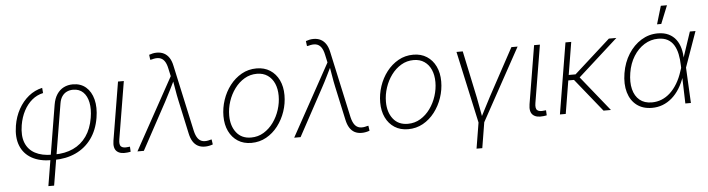

<svg xmlns="http://www.w3.org/2000/svg" viewBox="-54 -1007 5384 1461"><g transform="rotate(-5 2638.5 -276.5)"><path d="M263.2 204.1 364.7 -409.2Q372.6 -456.5 393.6 -488Q414.6 -519.5 445.8 -535.4Q477.1 -551.3 515.6 -551.3Q575.7 -551.3 615.5 -516.8Q655.3 -482.4 670.9 -421.9Q686.5 -361.3 673.3 -281.7Q657.7 -188.5 610.1 -123.3Q562.5 -58.1 489.3 -24.4Q416 9.3 324.2 9.3H305.2Q214.8 9.3 154.1 -24.9Q93.3 -59.1 67.9 -122.8Q42.5 -186.5 57.1 -275.4Q68.4 -344.2 99.6 -400.6Q130.9 -457 177.2 -494.6Q223.6 -532.2 281.2 -544.9L284.7 -504.9Q237.8 -495.1 200.2 -463.9Q162.6 -432.6 137.2 -384.5Q111.8 -336.4 101.6 -275.9Q88.4 -196.3 109.6 -141.8Q130.9 -87.4 182.6 -59.6Q234.4 -31.7 312.5 -31.7H331.1Q411.6 -31.7 473.9 -60.5Q536.1 -89.4 575.9 -146Q615.7 -202.6 629.4 -285.2Q640.6 -351.6 630.4 -402.3Q620.1 -453.1 590.6 -481.7Q561 -510.3 514.2 -510.3Q487.8 -510.3 466.1 -500Q444.3 -489.7 429.7 -468.5Q415 -447.3 409.7 -414.1L307.1 204.1Z M883.3 2Q829.6 8.3 803.5 -16.1Q777.3 -40.5 786.6 -97.2L860.4 -542.5H904.8L832 -104Q824.7 -61 841.1 -47.6Q857.4 -34.2 893.1 -39.6Q899.4 -40 901.4 -40.3Q903.3 -40.5 907.7 -41L909.7 -2Q904.8 -1 897.9 0Q891.1 1 883.3 2Z M961.4 0 1263.7 -548.3 1250.5 -608.4Q1242.7 -646.5 1227.1 -667.2Q1211.4 -688 1187.5 -692.6Q1163.6 -697.3 1130.9 -687.5L1119.1 -686L1114.3 -724.6Q1127.9 -729.5 1142.6 -732.7Q1157.2 -735.8 1173.3 -735.8Q1204.1 -735.8 1227.8 -723.6Q1251.5 -711.4 1267.6 -687Q1283.7 -662.6 1291.5 -624.5L1401.9 -119.1Q1410.6 -81.1 1426 -60.3Q1441.4 -39.6 1465.1 -34.7Q1488.8 -29.8 1521 -39.6L1531.7 -41.5L1537.1 -2.9Q1523.9 2 1508.5 5.1Q1493.2 8.3 1476.6 8.3Q1445.8 8.3 1422.9 -3.9Q1399.9 -16.1 1384.5 -40.8Q1369.1 -65.4 1361.3 -103L1305.7 -359.4Q1296.4 -401.9 1289.8 -443.6Q1283.2 -485.4 1275.4 -526.9H1289.6Q1269 -485.8 1248.5 -443.6Q1228 -401.4 1205.1 -359.4L1010.3 0Z M1831.5 11.2Q1772 11.2 1728.3 -16.8Q1684.6 -44.9 1660.6 -94.7Q1636.7 -144.5 1636.7 -210Q1636.7 -272.9 1657 -333.5Q1677.2 -394 1714.8 -442.9Q1752.4 -491.7 1804.2 -521Q1856 -550.3 1918.9 -550.3Q1978 -550.3 2021.7 -522.2Q2065.4 -494.1 2089.4 -444.3Q2113.3 -394.5 2113.3 -329.1Q2113.3 -265.6 2092.8 -205.1Q2072.3 -144.5 2034.7 -95.5Q1997.1 -46.4 1945.3 -17.6Q1893.6 11.2 1831.5 11.2ZM1832.5 -29.8Q1885.7 -29.8 1929.2 -56.2Q1972.7 -82.5 2003.9 -126Q2035.2 -169.4 2052 -222.2Q2068.8 -274.9 2068.8 -327.6Q2068.8 -380.9 2051.3 -421.6Q2033.7 -462.4 1999.8 -485.8Q1965.8 -509.3 1918 -509.3Q1865.7 -509.3 1822.5 -483.6Q1779.3 -458 1747.6 -415Q1715.8 -372.1 1698.2 -318.8Q1680.7 -265.6 1680.7 -210.9Q1680.7 -131.3 1720.5 -80.6Q1760.3 -29.8 1832.5 -29.8Z M2158.7 0 2460.9 -548.3 2447.8 -608.4Q2439.9 -646.5 2424.3 -667.2Q2408.7 -688 2384.8 -692.6Q2360.8 -697.3 2328.1 -687.5L2316.4 -686L2311.5 -724.6Q2325.2 -729.5 2339.8 -732.7Q2354.5 -735.8 2370.6 -735.8Q2401.4 -735.8 2425 -723.6Q2448.7 -711.4 2464.8 -687Q2481 -662.6 2488.8 -624.5L2599.1 -119.1Q2607.9 -81.1 2623.3 -60.3Q2638.7 -39.6 2662.4 -34.7Q2686 -29.8 2718.3 -39.6L2729 -41.5L2734.4 -2.9Q2721.2 2 2705.8 5.1Q2690.4 8.3 2673.8 8.3Q2643.1 8.3 2620.1 -3.9Q2597.2 -16.1 2581.8 -40.8Q2566.4 -65.4 2558.6 -103L2502.9 -359.4Q2493.7 -401.9 2487.1 -443.6Q2480.5 -485.4 2472.7 -526.9H2486.8Q2466.3 -485.8 2445.8 -443.6Q2425.3 -401.4 2402.3 -359.4L2207.5 0Z M3028.8 11.2Q2969.2 11.2 2925.5 -16.8Q2881.8 -44.9 2857.9 -94.7Q2834 -144.5 2834 -210Q2834 -272.9 2854.2 -333.5Q2874.5 -394 2912.1 -442.9Q2949.7 -491.7 3001.5 -521Q3053.2 -550.3 3116.2 -550.3Q3175.3 -550.3 3219 -522.2Q3262.7 -494.1 3286.6 -444.3Q3310.5 -394.5 3310.5 -329.1Q3310.5 -265.6 3290 -205.1Q3269.5 -144.5 3231.9 -95.5Q3194.3 -46.4 3142.6 -17.6Q3090.8 11.2 3028.8 11.2ZM3029.8 -29.8Q3083 -29.8 3126.5 -56.2Q3169.9 -82.5 3201.2 -126Q3232.4 -169.4 3249.3 -222.2Q3266.1 -274.9 3266.1 -327.6Q3266.1 -380.9 3248.5 -421.6Q3231 -462.4 3197 -485.8Q3163.1 -509.3 3115.2 -509.3Q3063 -509.3 3019.8 -483.6Q2976.6 -458 2944.8 -415Q2913.1 -372.1 2895.5 -318.8Q2877.9 -265.6 2877.9 -210.9Q2877.9 -131.3 2917.7 -80.6Q2957.5 -29.8 3029.8 -29.8Z M3566.9 11.2 3445.8 -542.5H3493.7L3569.8 -183.1Q3578.6 -142.1 3585.2 -100.8Q3591.8 -59.6 3600.1 -19.5H3585.9Q3607.4 -59.6 3627.7 -100.8Q3647.9 -142.1 3670.4 -183.1L3865.2 -542.5H3912.6L3608.4 11.2ZM3533.7 204.1 3567.9 -3.9H3611.8L3577.6 204.1Z M4061.5 2Q4007.8 8.3 3981.7 -16.1Q3955.6 -40.5 3964.8 -97.2L4038.6 -542.5H4083L4010.3 -104Q4002.9 -61 4019.3 -47.6Q4035.6 -34.2 4071.3 -39.6Q4077.6 -40 4079.6 -40.3Q4081.5 -40.5 4085.9 -41L4087.9 -2Q4083 -1 4076.2 0Q4069.3 1 4061.5 2Z M4322.3 -542.5 4232.9 0H4188.5L4278.3 -542.5ZM4667 -542.5 4345.7 -252.4H4253.9L4260.3 -293.5H4333.5L4609.9 -542.5ZM4521.5 0 4314 -257.3 4349.6 -283.7 4578.1 0Z M4891.6 11.2Q4821.8 11.2 4775.1 -24.4Q4728.5 -60.1 4710 -123.5Q4691.4 -187 4705.1 -270Q4718.8 -352.1 4758.8 -415Q4798.8 -478 4856.9 -513.9Q4915 -549.8 4983.4 -549.8Q5031.2 -549.8 5065.7 -533.2Q5100.1 -516.6 5122.1 -487.3Q5144 -458 5154.3 -418.9Q5164.6 -379.9 5164.1 -334.5H5178.7L5175.3 -272.9L5189 0H5146.5L5137.7 -291.5Q5136.7 -338.9 5128.4 -378.4Q5120.1 -418 5102.3 -447.3Q5084.5 -476.6 5055.2 -492.7Q5025.9 -508.8 4982.4 -508.8Q4926.3 -508.8 4877.4 -478.5Q4828.6 -448.2 4794.9 -394.3Q4761.2 -340.3 4749.5 -269Q4737.8 -197.8 4751.2 -144Q4764.6 -90.3 4800.8 -60.3Q4836.9 -30.3 4894 -30.3Q4933.1 -30.3 4968.5 -44.4Q5003.9 -58.6 5034.2 -86.4Q5064.5 -114.3 5088.9 -154.8Q5113.3 -195.3 5129.9 -247.6L5228.5 -542.5H5271.5L5174.8 -270L5158.2 -208.5H5145.5Q5127.9 -156.2 5102.5 -115.5Q5077.1 -74.7 5044.4 -46.4Q5011.7 -18.1 4973.4 -3.4Q4935.1 11.2 4891.6 11.2ZM4984.4 -618.7 5025.4 -756.8H5072.3L5016.6 -618.7Z"/></g></svg>

Font: Inter 16pt ExtraLight
Style: Italic
Weight: 250
Italic angle: -9.3988°
Version: Version 4.001;git-66647c0bb